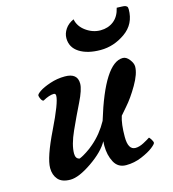

<svg xmlns="http://www.w3.org/2000/svg" viewBox="-113 -853 861 958"><g transform="rotate(-15 317.0 -374.5)"><path d="M578 -760Q578 -760 604 -759Q630 -759 633 -746Q634 -742 634 -737Q634 -661 574.5 -619Q515 -577 447 -577Q379 -577 337.5 -603.5Q296 -630 296 -678Q296 -702 311 -724.5Q326 -747 355 -760Q362 -722 397 -697Q432 -672 471.5 -672Q511 -672 539.5 -694Q568 -716 578 -760ZM163 -426Q140 -426 106 -407Q99 -407 93 -419Q87 -431 87 -438Q87 -445 106 -458Q125 -471 162 -483.5Q199 -496 239 -496Q304 -496 304 -442Q304 -411 274 -350.5Q244 -290 214 -223.5Q184 -157 184 -112Q184 -99 189 -91Q194 -83 205 -81Q209 -83 216 -86Q223 -89 243.5 -102Q264 -115 282 -131Q331 -173 364 -233Q448 -510 542 -510Q560 -510 575.5 -490Q591 -470 591 -453Q591 -416 559 -361Q527 -306 495 -270L463 -233Q450 -194 450 -127Q450 -60 488 -60Q508 -60 531.5 -72.5Q555 -85 565 -92Q568 -92 575.5 -80Q583 -68 583 -61.5Q583 -55 562 -38.5Q541 -22 502 -5.5Q463 11 421 11Q379 11 359.5 -25.5Q340 -62 340 -111Q340 -127 341 -134Q315 -86 246 -38.5Q177 9 133.5 9Q90 9 70 -14Q50 -37 50 -73Q50 -127 111.5 -253Q173 -379 173 -414Q173 -426 163 -426Z"/></g></svg>

Font: Clara
Style: Regular
Weight: 400
Designer: Proyecto DEMO
Foundry: Proyecto DEMO
Version: Version 1.002